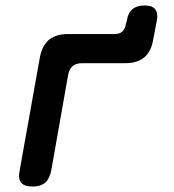

<svg xmlns="http://www.w3.org/2000/svg" viewBox="-20 -675 640 705"><path d="M99 10Q70 10 58 -4Q46 -18 52 -48L126 -462Q134 -507 159.5 -528.5Q185 -550 230 -550H401Q419 -550 429 -559Q439 -568 442 -586L446 -600Q450 -628 466.5 -641.5Q483 -655 511 -655Q538 -655 549.5 -641.5Q561 -628 556 -600L543 -532Q536 -487 510.5 -465Q485 -443 440 -443H282Q260 -443 247 -432.5Q234 -422 230 -399L168 -48Q162 -18 145.5 -4Q129 10 99 10Z"/></svg>

Font: Maple Mono NL SemiBold
Style: Italic
Weight: 600
Italic angle: -10°
Monospace: yes
Designer: subframe7536
Version: Version 7.000